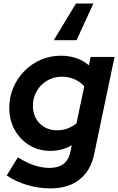

<svg xmlns="http://www.w3.org/2000/svg" viewBox="-20 -839 660 1072"><path d="M260.7 212.9Q196.4 212.9 131.4 193.7Q66.4 174.6 17.7 140.6L80 39.1Q124 67.9 169 83.2Q214 98.5 257 98.5Q354.7 98.5 373.6 7.4L380.8 -28.1Q326.1 3.4 261.9 3.4Q196.7 3.4 144.6 -28Q92.4 -59.4 62.1 -113.8Q31.8 -168.2 31.8 -236.3Q31.8 -296.7 54.4 -349.8Q77 -402.9 116.3 -442.7Q155.6 -482.6 208.1 -505.3Q260.6 -528 320.4 -528Q366.1 -528 406.2 -514.3Q446.3 -500.6 476.3 -474.2L486 -521H619.5L505.6 22.3Q486.2 114.7 423.5 163.8Q360.8 212.9 260.7 212.9ZM297.9 -111.4Q359 -111.4 406.8 -149.9L450.5 -356.6Q429.8 -381.4 396.7 -396.1Q363.6 -410.8 325.3 -410.8Q280.5 -410.8 243.5 -389Q206.5 -367.1 185.1 -330.4Q163.7 -293.7 163.7 -248Q163.7 -208.8 180.7 -177.8Q197.8 -146.8 228.5 -129.1Q259.2 -111.4 297.9 -111.4ZM501.2 -819.2 407.5 -614.4H280.2L404 -819.2Z"/></svg>

Font: Red Hat Display VF
Style: Italic
Weight: 300
Italic angle: -12°
Designer: Pentagram, MCKL
Foundry: Pentagram, MCKL
Version: Version 1.023